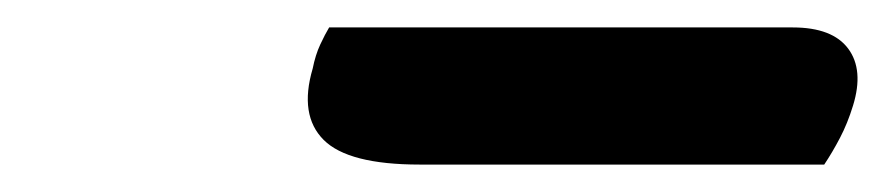

<svg xmlns="http://www.w3.org/2000/svg" viewBox="-20 -753 645 140"><path d="M220 -733H558Q587 -733 598.5 -717.5Q610 -702 602 -676Q598 -663 592.5 -652.5Q587 -642 581 -633H286Q234 -633 216 -651Q198 -669 208 -703Q210 -713 213.5 -720.5Q217 -728 220 -733Z"/></svg>

Font: Recursive Sn Csl St SmB
Style: Italic
Weight: 600
Italic angle: -15°
Version: Version 1.079;hotconv 1.0.112;makeotfexe 2.5.65598; ttfautoh